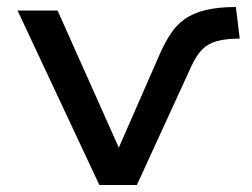

<svg xmlns="http://www.w3.org/2000/svg" viewBox="-20 -527 719 547"><path d="M263 0 30 -497H144L320 -103H317L437 -377Q451 -408 467 -432Q483 -456 506 -472.5Q529 -489 564.5 -498Q600 -507 652 -507L663 -417Q624 -417 598.5 -410Q573 -403 556.5 -386.5Q540 -370 525 -338L370 0Z"/></svg>

Font: Nunito Sans 7pt SemiExpanded Medium
Style: Regular
Weight: 500
Width: 6
Designer: Vernon Adams
Foundry: Vernon Adams
Version: Version 3.101;gftools[0.9.27]